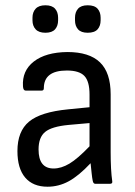

<svg xmlns="http://www.w3.org/2000/svg" viewBox="-20 -696 510 727"><path d="M160 11Q105 11 75.5 -23.5Q46 -58 46 -124Q46 -199 90 -235.5Q134 -272 238 -282L319 -290V-338Q319 -388 299.5 -408.5Q280 -429 233 -429Q146 -429 146 -362Q146 -353 138 -353H77Q68 -353 67 -369Q63 -428 108 -463Q153 -498 235 -499Q318 -499 358.5 -460Q399 -421 399 -339V-120Q399 -51 405 -10Q407 0 396 0H341Q333 0 331 -12Q329 -21 327 -40Q325 -59 323 -78Q278 -30 240 -9.5Q202 11 160 11ZM126 -130Q126 -58 183 -58Q212 -58 243 -76.5Q274 -95 319 -142V-230L240 -223Q176 -217 151 -196.5Q126 -176 126 -130ZM152 -572Q127 -572 115 -585Q103 -598 103 -619V-629Q103 -650 115 -663Q127 -676 152 -676Q177 -676 188.5 -663Q200 -650 200 -629V-619Q200 -598 188.5 -585Q177 -572 152 -572ZM312 -572Q287 -572 275.5 -585Q264 -598 264 -619V-629Q264 -650 275.5 -663Q287 -676 312 -676Q338 -676 349.5 -663Q361 -650 361 -629V-619Q361 -598 349.5 -585Q338 -572 312 -572Z"/></svg>

Font: Sofia Sans Semi Condensed
Style: Regular
Weight: 400
Designer: Botio Nikoltchev, Ani Petrova
Foundry: lettersoup
Version: Version 4.100; ttfautohint (v1.8.4.7-5d5b)